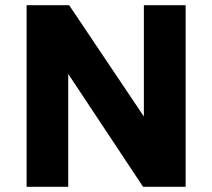

<svg xmlns="http://www.w3.org/2000/svg" viewBox="-20 -720 818 740"><path d="M82.5 0V-700H246.5L534.5 -271V-700H695.5V0H531.5L243 -435V0Z"/></svg>

Font: Geologica Cursive
Style: Bold
Weight: 700
Designer: Sindre Bremnes, Frode Helland
Foundry: Monokrom Skriftforlag AS
Version: Version 1.010;gftools[0.9.28]